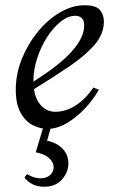

<svg xmlns="http://www.w3.org/2000/svg" viewBox="-20 -475 437 730"><path d="M160 15Q133 15 105 1Q77 -13 58.5 -46Q40 -79 40 -134Q40 -194 63 -251Q86 -308 124 -354.5Q162 -401 208.5 -428Q255 -455 301 -455Q346 -455 360.5 -436.5Q375 -418 375 -393Q375 -347 341 -306.5Q307 -266 247 -225Q187 -184 109 -136Q116 -93 138.5 -71.5Q161 -50 190 -50Q230 -50 267.5 -74Q305 -98 335 -142L356 -134Q334 -95 301.5 -61Q269 -27 232.5 -6Q196 15 160 15ZM107 -166Q107 -164 107 -165Q300 -285 300 -378Q300 -398 290.5 -406.5Q281 -415 266 -415Q239 -415 211 -393Q183 -371 159.5 -334.5Q136 -298 121.5 -254Q107 -210 107 -166ZM159 60Q197 68 218.5 91Q240 114 240 146Q240 179 216 207Q192 235 148 235Q100 235 73 200L83 187Q109 203 134 203Q157 203 170.5 190.5Q184 178 184 161Q184 142 166.5 126Q149 110 116 104L151 -13H180Z"/></svg>

Font: Bona Nova
Style: Italic
Weight: 400
Italic angle: -4°
Designer: Mateusz Machalski
Foundry: Capitalics
Version: Version 4.001; ttfautohint (v1.8.3)